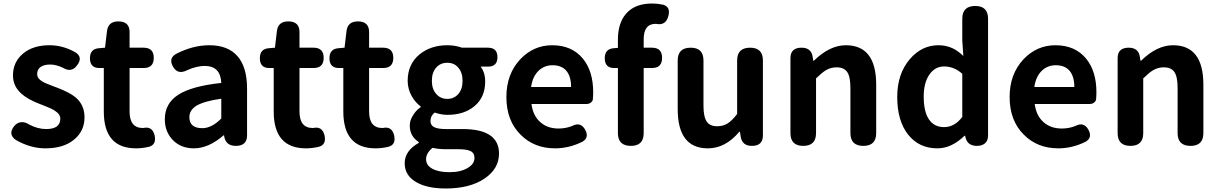

<svg xmlns="http://www.w3.org/2000/svg" viewBox="-20 -832 6956 1095"><path d="M239 14Q153 14 70 -34Q26 -65 58 -109Q75 -132 98.5 -135Q122 -138 146 -122Q195 -96 243 -96Q324 -96 324 -155Q324 -181 292 -201Q273 -214 220 -234Q211 -237 207 -239Q139 -265 104 -296Q54 -339 54 -402Q54 -478 111 -526Q168 -574 262 -574Q340 -574 411 -533Q454 -505 420 -460Q388 -415 338 -446Q299 -464 266 -464Q230 -464 210 -449Q192 -435 192 -410Q192 -385 220 -368Q238 -357 287 -339Q300 -334 306 -332Q379 -304 412 -276Q462 -233 462 -163Q462 -86 405 -38Q345 14 239 14Z M756 14Q572 14 572 -196V-444H547Q493 -444 493 -500Q493 -553 544 -557L579 -560L590 -653Q596 -710 655 -710Q719 -710 719 -649V-560H799Q857 -560 857 -502Q857 -444 799 -444H719V-320V-196Q719 -102 795 -102Q796 -102 797 -102Q849 -114 862 -59Q873 -7 830 5Q792 14 756 14Z M1086 14Q1012 14 966 -33Q920 -80 920 -152Q920 -242 996.5 -291.5Q1073 -341 1242 -359Q1238 -456 1147 -456Q1101 -456 1046 -431Q993 -404 966 -453Q940 -500 985 -525Q1080 -574 1174 -574Q1280 -574 1334.5 -511.5Q1389 -449 1389 -327V-163V-60Q1389 0 1325 0Q1269 0 1259 -52L1258 -60H1255Q1169 14 1086 14ZM1134 -101Q1187 -101 1242 -156V-269Q1147 -256 1100 -229Q1060 -203 1060 -164Q1060 -101 1134 -101Z M1725 14Q1541 14 1541 -196V-444H1516Q1462 -444 1462 -500Q1462 -553 1513 -557L1548 -560L1559 -653Q1565 -710 1624 -710Q1688 -710 1688 -649V-560H1768Q1826 -560 1826 -502Q1826 -444 1768 -444H1688V-320V-196Q1688 -102 1764 -102Q1765 -102 1766 -102Q1818 -114 1831 -59Q1842 -7 1799 5Q1761 14 1725 14Z M2122 14Q1938 14 1938 -196V-444H1913Q1859 -444 1859 -500Q1859 -553 1910 -557L1945 -560L1956 -653Q1962 -710 2021 -710Q2085 -710 2085 -649V-560H2165Q2223 -560 2223 -502Q2223 -444 2165 -444H2085V-320V-196Q2085 -102 2161 -102Q2162 -102 2163 -102Q2215 -114 2228 -59Q2239 -7 2196 5Q2158 14 2122 14Z M2522 243Q2418 243 2356 208Q2288 170 2288 99Q2288 28 2368 -17V-22Q2317 -55 2317 -116Q2317 -146 2336 -175Q2352 -202 2379 -221V-225Q2348 -248 2328 -284Q2305 -325 2305 -371Q2305 -466 2373 -522Q2437 -574 2531 -574Q2575 -574 2615 -560H2716H2763Q2817 -560 2817 -506Q2817 -452 2763 -452H2721Q2747 -419 2747 -367Q2747 -276 2684 -225Q2625 -177 2531 -177Q2498 -177 2459 -190Q2435 -171 2435 -142Q2435 -119 2454 -108Q2475 -96 2523 -96H2618Q2826 -96 2826 44Q2826 130 2744 186Q2660 243 2522 243ZM2544 150Q2607 150 2647 126Q2686 103 2686 69Q2686 40 2662 29Q2641 19 2593 19H2525Q2479 19 2447 11Q2410 41 2410 76Q2410 111 2446 130.5Q2482 150 2544 150ZM2531 -268Q2569 -268 2593 -295Q2618 -323 2618 -371Q2618 -419 2593 -447Q2570 -474 2531 -474Q2492 -474 2468 -447Q2443 -419 2443 -371Q2443 -323 2469 -295Q2493 -268 2531 -268Z M3146 14Q3026 14 2949 -64Q2868 -144 2868 -279Q2868 -410 2948 -495Q3024 -574 3129 -574Q3241 -574 3304 -498Q3363 -426 3363 -306Q3363 -288 3361 -264Q3359 -254 3349 -246.5Q3339 -239 3326 -239H3183H3011Q3020 -171 3062 -135Q3102 -99 3166 -99Q3207 -99 3244 -114Q3292 -139 3318 -91Q3341 -47 3302 -24Q3226 14 3146 14ZM3009 -336H3123H3237Q3237 -395 3211 -427Q3184 -460 3131 -460Q3085 -460 3052 -429Q3017 -395 3009 -336Z M3578 0Q3504 0 3504 -73V-222V-444H3483Q3429 -444 3429 -500Q3429 -553 3480 -557L3504 -559V-605Q3504 -699 3549 -752Q3599 -812 3699 -812Q3730 -812 3763 -805Q3805 -792 3792 -742Q3778 -684 3721 -696Q3720 -696 3719 -696Q3651 -696 3651 -608V-560H3698Q3756 -560 3756 -502Q3756 -444 3698 -444H3651V-73Q3651 0 3578 0Z M4017 14Q3845 14 3845 -210V-487Q3845 -560 3919 -560Q3992 -560 3992 -487V-229Q3992 -165 4011 -138Q4029 -112 4070 -112Q4104 -112 4129.5 -128Q4155 -144 4184 -182V-487Q4184 -560 4258 -560Q4331 -560 4331 -487V-280V-60Q4331 0 4268 0Q4212 0 4204 -54L4200 -80H4196Q4117 14 4017 14Z M4561 0Q4488 0 4488 -73V-280V-500Q4488 -560 4551 -560Q4608 -560 4615 -506L4618 -486H4622Q4712 -574 4804 -574Q4977 -574 4977 -349V-73Q4977 0 4904 0Q4830 0 4830 -73V-331Q4830 -395 4811.5 -421.5Q4793 -448 4751 -448Q4719 -448 4691 -432Q4669 -419 4634 -385V-73Q4634 0 4561 0Z M5326 14Q5221 14 5159 -64.5Q5097 -143 5097 -279Q5097 -411 5169 -495Q5237 -574 5332 -574Q5376 -574 5412 -557Q5441 -544 5474 -513L5468 -601V-725Q5468 -798 5542 -798Q5615 -798 5615 -725V-399V-59Q5615 -30 5598 -15Q5581 0 5551 0Q5497 0 5486 -50L5484 -58H5481Q5407 14 5326 14ZM5364 -107Q5424 -107 5468 -165V-288V-411Q5422 -453 5364 -453Q5314 -453 5282 -409Q5248 -362 5248 -281Q5248 -195 5278 -151Q5308 -107 5364 -107Z M6016 14Q5896 14 5819 -64Q5738 -144 5738 -279Q5738 -410 5818 -495Q5894 -574 5999 -574Q6111 -574 6174 -498Q6233 -426 6233 -306Q6233 -288 6231 -264Q6229 -254 6219 -246.5Q6209 -239 6196 -239H6053H5881Q5890 -171 5932 -135Q5972 -99 6036 -99Q6077 -99 6114 -114Q6162 -139 6188 -91Q6211 -47 6172 -24Q6096 14 6016 14ZM5879 -336H5993H6107Q6107 -395 6081 -427Q6054 -460 6001 -460Q5955 -460 5922 -429Q5887 -395 5879 -336Z M6427 0Q6354 0 6354 -73V-280V-500Q6354 -560 6417 -560Q6474 -560 6481 -506L6484 -486H6488Q6578 -574 6670 -574Q6843 -574 6843 -349V-73Q6843 0 6770 0Q6696 0 6696 -73V-331Q6696 -395 6677.5 -421.5Q6659 -448 6617 -448Q6585 -448 6557 -432Q6535 -419 6500 -385V-73Q6500 0 6427 0Z"/></svg>

Font: GenSenRounded TW B
Style: Regular
Weight: 700
Version: Version 1.501;PS 1;hotconv 16.6.51;makeotf.lib2.5.65220